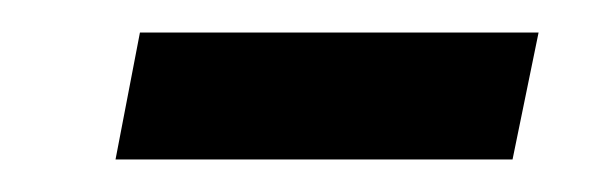

<svg xmlns="http://www.w3.org/2000/svg" viewBox="-20 -325 373 118"><path d="M51 -227 66 -305H311L295 -227Z"/></svg>

Font: Libra Sans Modern
Style: Italic
Weight: 400
Italic angle: -12°
Foundry: Stefan Peev, Context Ltd
Version: Version 1.000